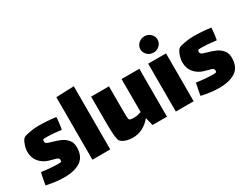

<svg xmlns="http://www.w3.org/2000/svg" viewBox="-78 -1309 2437 1900"><g transform="rotate(-30 1140.5 -359.0)"><path d="M233 48Q146 48 33 23Q36 -1 45 -45.5Q54 -90 60 -114Q102 -107 154.5 -102.5Q207 -98 244 -98Q276 -98 283 -102Q284 -103 286 -108.5Q288 -114 288 -120Q288 -144 258 -152Q249 -154 186 -172Q123 -190 83 -237Q43 -284 43 -354Q43 -391 59.5 -436Q76 -481 95 -493Q109 -503 164 -513Q219 -523 265 -523Q364 -523 464 -509Q464 -487 458 -436.5Q452 -386 447 -373Q346 -386 284 -386Q252 -386 243 -383Q240 -382 238 -376.5Q236 -371 236 -362Q236 -346 246 -339Q257 -330 302 -318Q356 -303 394.5 -286.5Q433 -270 462 -236.5Q491 -203 491 -151Q491 -45 424 1.5Q357 48 233 48Z M562 -679 766 -687V35H562Z M1414 -512V35H1249L1226 -57Q1140 47 1021 47Q979 47 941.5 35Q904 23 885 0Q874 -13 868.5 -65Q863 -117 863 -224V-512H1067V-227Q1067 -203 1068 -171Q1069 -139 1075 -130Q1083 -119 1123 -119L1142 -120Q1175 -121 1211 -135V-512Z M1519 -673Q1519 -711 1548 -738.5Q1577 -766 1618 -766Q1658 -766 1686.5 -738.5Q1715 -711 1715 -673Q1715 -635 1686.5 -607.5Q1658 -580 1618 -580Q1577 -580 1548 -607.5Q1519 -635 1519 -673ZM1515 -512H1719V35H1515Z M2004 48Q1917 48 1804 23Q1807 -1 1816 -45.5Q1825 -90 1831 -114Q1873 -107 1925.5 -102.5Q1978 -98 2015 -98Q2047 -98 2054 -102Q2055 -103 2057 -108.5Q2059 -114 2059 -120Q2059 -144 2029 -152Q2020 -154 1957 -172Q1894 -190 1854 -237Q1814 -284 1814 -354Q1814 -391 1830.5 -436Q1847 -481 1866 -493Q1880 -503 1935 -513Q1990 -523 2036 -523Q2135 -523 2235 -509Q2235 -487 2229 -436.5Q2223 -386 2218 -373Q2117 -386 2055 -386Q2023 -386 2014 -383Q2011 -382 2009 -376.5Q2007 -371 2007 -362Q2007 -346 2017 -339Q2028 -330 2073 -318Q2127 -303 2165.5 -286.5Q2204 -270 2233 -236.5Q2262 -203 2262 -151Q2262 -45 2195 1.5Q2128 48 2004 48Z"/></g></svg>

Font: Lalezar
Style: Bold
Weight: 700
Designer: Borna Izadpanah
Foundry: Borna Izadpanah
Version: Version 1.003;January 24, 2021;FontCreator 13.0.0.2683 64-bi